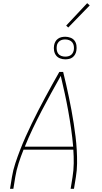

<svg xmlns="http://www.w3.org/2000/svg" viewBox="-20 -1187 640 1207"><path d="M43 0 55 -74Q62 -117 76 -159.5Q90 -202 106.5 -244.5Q123 -287 141.5 -328.5Q160 -370 180 -411Q200 -452 221 -493Q242 -534 264 -574.5Q286 -615 308 -655Q330 -695 353 -735H377Q387 -695 396 -655Q405 -615 413.5 -574.5Q422 -534 429.5 -493Q437 -452 443.5 -411Q450 -370 455 -328Q460 -286 462.5 -244Q465 -202 464.5 -159Q464 -116 457 -74L445 0H424L436 -74Q443 -117 443.5 -160.5Q444 -204 441 -246H128Q111 -204 97 -160.5Q83 -117 76 -74L64 0ZM440 -265Q435 -322 427 -378Q419 -434 409 -489.5Q399 -545 387 -600Q375 -655 362 -710Q331 -655 301 -600.5Q271 -546 242 -490.5Q213 -435 186 -378.5Q159 -322 136 -265ZM390 -814Q373 -814 357.5 -820Q342 -826 332.5 -838.5Q323 -851 320 -868Q317 -885 320 -902Q322 -914 328 -925Q334 -936 344.5 -943.5Q355 -951 367 -953.5Q379 -956 390 -956Q407 -956 423 -950Q439 -944 448.5 -931.5Q458 -919 460.5 -902Q463 -885 460 -868Q458 -856 452 -845Q446 -834 436 -826.5Q426 -819 414 -816.5Q402 -814 390 -814ZM390 -831Q399 -831 408 -833Q417 -835 425 -840.5Q433 -846 437.5 -854.5Q442 -863 444 -872Q446 -885 444 -898Q442 -911 434.5 -920.5Q427 -930 415 -934.5Q403 -939 390 -939Q381 -939 372 -937Q363 -935 355.5 -929.5Q348 -924 343 -915.5Q338 -907 337 -898Q335 -885 337 -872Q339 -859 346 -849.5Q353 -840 365 -835.5Q377 -831 390 -831ZM409 -1014 396 -1026 528 -1167 544 -1153Z"/></svg>

Font: Iosevka Curly ThExObl
Style: Regular
Weight: 100
Width: 7
Italic angle: -9°
Monospace: yes
Designer: Belleve Invis
Foundry: Belleve Invis
Version: Version 11.1.0; ttfautohint (v1.8.3)